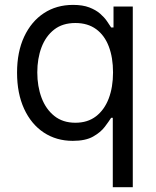

<svg xmlns="http://www.w3.org/2000/svg" viewBox="-20 -573 648 797"><path d="M448.2 204.1V-84H441.4Q432.1 -69.3 415 -46.6Q397.9 -23.9 366.5 -6.1Q335 11.7 282.2 11.7Q213.9 11.7 161.6 -22.9Q109.4 -57.6 80.1 -121.3Q50.8 -185.1 50.8 -271.5Q50.8 -357.4 80.3 -420.7Q109.9 -483.9 162.1 -518.3Q214.4 -552.7 283.2 -552.7Q323.2 -552.7 350.6 -542.2Q377.9 -531.7 395.5 -516.4Q413.1 -501 423.8 -485.4Q434.6 -469.7 441.4 -459H451.2V-545.9H531.2V204.1ZM293 -63.5Q343.8 -63.5 378.4 -90.1Q413.1 -116.7 431.2 -163.8Q449.2 -210.9 449.2 -272.5Q449.2 -334 431.6 -380.1Q414.1 -426.3 379.2 -451.9Q344.2 -477.5 293 -477.5Q239.7 -477.5 204.8 -450.2Q169.9 -422.9 152.3 -376.5Q134.8 -330.1 134.8 -272.5Q134.8 -214.4 152.6 -167Q170.4 -119.6 205.6 -91.6Q240.7 -63.5 293 -63.5Z"/></svg>

Font: Inter V
Style: 
Weight: 400
Designer: Rasmus Andersson
Foundry: rsms
Version: Version 4.000;git-a3f224843